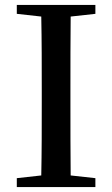

<svg xmlns="http://www.w3.org/2000/svg" viewBox="-20 -757 453 777"><path d="M366 -701V-737H48V-701L147 -690C149 -592 149 -492 149 -394V-343C149 -243 149 -144 147 -47L48 -36V0H366V-36L266 -47C265 -145 265 -245 265 -343V-394C265 -495 265 -593 266 -690Z"/></svg>

Font: Source Han Serif CN SemiBold
Style: Regular
Weight: 600
Designer: Ryoko NISHIZUKA 西塚涼子 (kana & ideographs); Frank Grießhammer (Latin, Greek & Cyrillic); Wenlong ZHANG 张文龙 (bopomofo); San
Foundry: Adobe Systems Incorporated
Version: Version 1.000;PS 1;hotconv 16.6.53;makeotf.lib2.5.65590